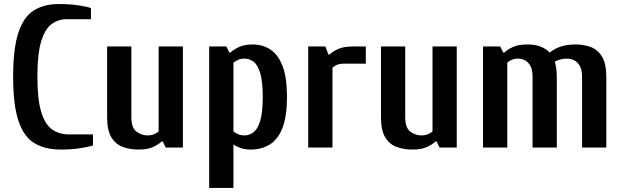

<svg xmlns="http://www.w3.org/2000/svg" viewBox="-20 -730 3085 950"><path d="M280 10Q203 10 150.5 -21.5Q98 -53 71.5 -131.5Q45 -210 45 -350Q45 -490 71 -568.5Q97 -647 147.5 -678.5Q198 -710 270 -710Q323 -710 365.5 -704Q408 -698 430 -690V-635H310Q268 -635 235 -610.5Q202 -586 183.5 -524.5Q165 -463 165 -350Q165 -238 184 -176Q203 -114 238 -89.5Q273 -65 320 -65H440V-10Q418 -3 375.5 3.5Q333 10 280 10Z M665 10Q623 10 587.5 -3Q552 -16 531 -50.5Q510 -85 510 -150V-500H630V-150Q630 -98 655 -79Q680 -60 710 -60Q729 -60 743.5 -66.5Q758 -73 765 -80V-500H885V0H800L785 -30H780Q764 -15 737 -2.5Q710 10 665 10Z M1015 200V-500H1100L1115 -470H1120Q1136 -485 1162.5 -497.5Q1189 -510 1230 -510Q1280 -510 1318.5 -484.5Q1357 -459 1378.5 -402Q1400 -345 1400 -250Q1400 -155 1378 -98Q1356 -41 1315.5 -15.5Q1275 10 1220 10Q1194 10 1172.5 3Q1151 -4 1135 -15V200ZM1190 -60Q1215 -60 1235.5 -76.5Q1256 -93 1268 -134Q1280 -175 1280 -250Q1280 -325 1268 -366.5Q1256 -408 1235.5 -424Q1215 -440 1190 -440Q1171 -440 1158.5 -434Q1146 -428 1135 -420V-80Q1143 -73 1157 -66.5Q1171 -60 1190 -60Z M1505 0V-500H1590L1605 -460H1610Q1626 -475 1653 -487.5Q1680 -500 1725 -500H1790V-415H1680Q1661 -415 1647 -409Q1633 -403 1625 -395V0Z M2020 10Q1978 10 1942.5 -3Q1907 -16 1886 -50.5Q1865 -85 1865 -150V-500H1985V-150Q1985 -98 2010 -79Q2035 -60 2065 -60Q2084 -60 2098.5 -66.5Q2113 -73 2120 -80V-500H2240V0H2155L2140 -30H2135Q2119 -15 2092 -2.5Q2065 10 2020 10Z M2370 0V-500H2455L2470 -470H2475Q2491 -485 2518 -497.5Q2545 -510 2590 -510Q2628 -510 2654.5 -499.5Q2681 -489 2700 -470Q2723 -489 2754 -499.5Q2785 -510 2830 -510Q2870 -510 2904 -497Q2938 -484 2959 -449.5Q2980 -415 2980 -350V0H2860V-350Q2860 -385 2848.5 -404.5Q2837 -424 2820 -432Q2803 -440 2785 -440Q2766 -440 2751 -435.5Q2736 -431 2725 -425Q2729 -414 2732 -393.5Q2735 -373 2735 -350V0H2615V-350Q2615 -385 2604 -404.5Q2593 -424 2576.5 -432Q2560 -440 2545 -440Q2526 -440 2512 -434Q2498 -428 2490 -420V0Z"/></svg>

Font: Cuprum
Style: Regular
Weight: 400
Designer: Jovanny Lemonad
Foundry: Jovanny Lemonad
Version: Version 3.000